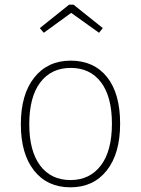

<svg xmlns="http://www.w3.org/2000/svg" viewBox="-20 -790 602 820"><path d="M105 -259Q105 -145 151.5 -83Q198 -21 281 -21Q363 -21 410.5 -83Q458 -145 458 -262Q458 -377 411.5 -438.5Q365 -500 282 -500Q199 -500 152 -438Q105 -376 105 -259ZM282 -531Q381 -531 437 -461Q493 -391 493 -262Q493 -134 436 -62Q379 10 281 10Q182 10 125.5 -61.5Q69 -133 69 -259Q69 -387 126.5 -459Q184 -531 282 -531ZM150 -670 275 -770H294L419 -670L403 -650L284 -735L167 -650Z"/></svg>

Font: FiraSans
Style: Regular
Weight: 200
Designer: Carrois Corporate & Edenspiekermann AG
Foundry: Carrois Corporate GbR & Edenspiekermann AG
Version: Version 3.106;PS 003.106;hotconv 1.0.70;makeotf.lib2.5.58329